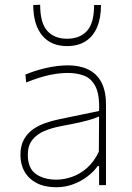

<svg xmlns="http://www.w3.org/2000/svg" viewBox="-20 -779 556 808"><path d="M217 9Q169 9 135.2 -8.2Q101.5 -25.5 83.8 -56Q66 -86.5 66 -127Q66 -166 80.8 -192.2Q95.5 -218.5 119.2 -235Q143 -251.5 170.5 -261Q198 -270.5 224 -276L397 -312Q399.5 -381 381.8 -415.2Q364 -449.5 333.2 -460.8Q302.5 -472 266 -472Q249 -472 229.8 -470Q210.5 -468 189.2 -463.5Q168 -459 143.2 -451.2Q118.5 -443.5 90 -432L87 -465Q105 -473 126.8 -480Q148.5 -487 172.2 -492.5Q196 -498 220 -501Q244 -504 266 -504Q314.5 -504 350.5 -487Q386.5 -470 406.2 -433.5Q426 -397 426 -339Q426 -316.5 426 -281Q426 -245.5 426 -211V-137Q426 -107 426 -73.5Q426 -40 426 0H397V-80H391Q374 -56 347.2 -35.8Q320.5 -15.5 287 -3.2Q253.5 9 217 9ZM217 -23Q249.5 -23 283.2 -34.8Q317 -46.5 346.5 -72.5Q376 -98.5 396 -141L397 -289Q387.5 -284.5 371.5 -279Q355.5 -273.5 324 -266Q292.5 -258.5 236 -248Q198.5 -241 167 -227.8Q135.5 -214.5 116.2 -190.5Q97 -166.5 97 -128Q97 -71 130.8 -47Q164.5 -23 217 -23ZM262 -585Q194.5 -585 157.2 -630.2Q120 -675.5 120 -758L149 -759Q149 -682 179 -649Q209 -616 262 -616Q316 -616 346 -648.8Q376 -681.5 376 -758H405Q405 -703 388.5 -664.2Q372 -625.5 340 -605.2Q308 -585 262 -585Z"/></svg>

Font: Commissioner Thin Thin
Style: Regular
Weight: 250
Version: Version 1.000